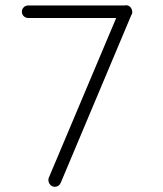

<svg xmlns="http://www.w3.org/2000/svg" viewBox="-20 -717 627 737"><path d="M181 -2Q172 -6 168 -15.5Q164 -25 167 -34L426 -648H88Q78 -648 71 -655Q64 -662 64 -672Q64 -682 71 -689Q78 -696 88 -696H458Q466 -698 473 -695Q483 -690 486 -680Q488 -674 488 -672Q488 -664 484 -659L213 -15Q206 0 191 0Q185 0 181 -2Z"/></svg>

Font: Quicksand
Style: Regular
Weight: 400
Designer: Andrew Paglinawan
Foundry: Andrew Paglinawan
Version: 1.002